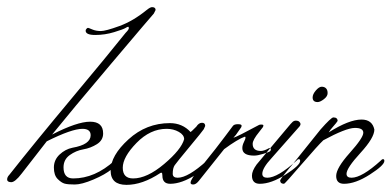

<svg xmlns="http://www.w3.org/2000/svg" viewBox="-37 -512 1097 538"><path d="M168 -12Q229 -12 284 -62Q287 -66 290.5 -66Q294 -66 294 -59.5Q294 -53 276 -38Q258 -23 225 -9Q192 5 172.5 5Q153 5 144 2.5Q135 0 124.5 -10.5Q114 -21 114 -42.5Q114 -64 130 -79Q146 -94 166 -98Q217 -107 217 -133Q217 -151 194 -151Q164 -151 94 -116Q43 -51 24 -26Q5 -1 -6 -1.5Q-17 -2 -17 -9Q-17 -16 -11 -22Q60 -112 164 -236.5Q268 -361 315 -420Q324 -429 324 -433Q324 -437 322 -437Q320 -437 314.5 -433.5Q309 -430 283 -422Q257 -414 230 -414Q203 -414 203 -426Q203 -429 205.5 -431.5Q208 -434 209.5 -434Q211 -434 221.5 -429.5Q232 -425 245.5 -425Q259 -425 297.5 -439Q336 -453 374 -484Q384 -492 389 -492Q399 -492 399 -484L394 -474Q390 -470 274.5 -333.5Q159 -197 109 -135Q179 -171 215.5 -171Q252 -171 252 -138Q252 -119 234.5 -108Q217 -97 196.5 -93.5Q176 -90 158.5 -77.5Q141 -65 141 -43Q141 -12 168 -12Z M336 -12Q375 -12 423 -52.5Q471 -93 479 -122Q479 -134 464 -142.5Q449 -151 430 -151Q384 -151 345.5 -111.5Q307 -72 307 -42Q307 -12 336 -12ZM439 -167Q474 -167 497 -142Q498 -142 513 -157Q520 -168 529 -168Q538 -168 538 -159L534 -150Q531 -145 494.5 -101Q458 -57 452.5 -49Q447 -41 447 -25Q447 -14 461 -14Q490 -14 543 -62Q546 -66 549.5 -66Q553 -66 553 -61Q553 -49 512.5 -23Q472 3 440 3Q418 3 418 -20Q418 -28 415.5 -28Q413 -28 412 -27Q362 6 317.5 6Q273 6 273 -34Q273 -76 323 -121.5Q373 -167 439 -167Z M694 -89Q703 -89 717 -97Q722 -97 722 -93.5Q722 -90 719.5 -88Q717 -86 701 -81Q685 -76 675 -76Q642 -76 642 -97Q642 -105 646.5 -114Q651 -123 651 -126Q651 -129 649 -129Q629 -122 591 -94L520 -5Q512 5 504.5 5Q497 5 497 0Q497 -5 504 -16L567 -95Q574 -104 593 -129Q612 -154 615.5 -159Q619 -164 629.5 -164Q640 -164 640 -160Q640 -156 638 -154L624 -134Q621 -130 617 -126Q626 -128 689 -162Q691 -163 696 -163Q701 -163 701 -160.5Q701 -158 699.5 -155.5Q698 -153 689 -142Q671 -120 671 -109Q671 -89 694 -89Z M853 -226Q839 -226 839 -239Q839 -248 848 -258.5Q857 -269 864.5 -269Q872 -269 876.5 -264.5Q881 -260 881 -251Q881 -242 870.5 -234Q860 -226 853 -226ZM698 -25Q698 -41 724 -69L799 -154Q805 -160 805 -164Q805 -168 801.5 -171Q798 -174 792.5 -174Q787 -174 783 -170.5Q779 -167 767.5 -153Q756 -139 736 -115.5Q716 -92 709.5 -84Q703 -76 695 -66.5Q687 -57 682 -51Q669 -33 669 -20Q669 3 691 3Q723 3 763.5 -23Q804 -49 804 -61Q804 -66 800.5 -66Q797 -66 794 -62Q741 -14 712 -14Q698 -14 698 -25Z M1012 -149Q1012 -126 973 -83.5Q934 -41 934 -25Q934 -14 948 -14Q977 -14 1030 -62Q1033 -66 1036.5 -66Q1040 -66 1040 -61Q1040 -49 999.5 -23Q959 3 927 3Q905 3 905 -19Q905 -41 943 -83.5Q981 -126 981 -140Q981 -154 956.5 -153.5Q932 -153 869 -119Q855 -106 808.5 -52Q762 2 759 3Q748 3 748 -7Q749 -10 762.5 -27Q776 -44 780 -48L861 -149Q891 -183 897 -183Q909 -183 909 -173Q906 -168 897 -158Q888 -148 884 -141Q941 -177 976 -177Q991 -177 1000 -170Q1009 -163 1012 -149Z"/></svg>

Font: Miss Fajardose
Style: Regular
Weight: 400
Version: Version 1.000